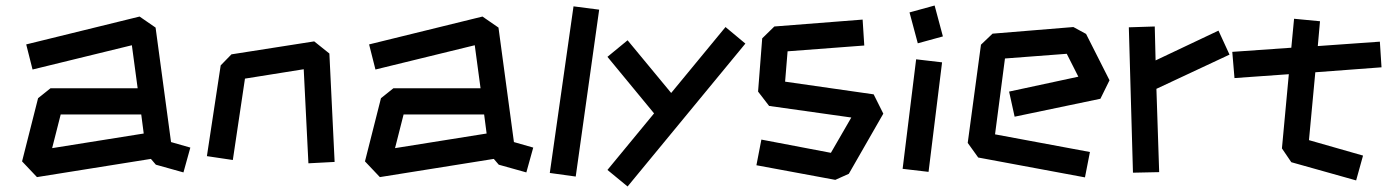

<svg xmlns="http://www.w3.org/2000/svg" viewBox="-20 -631 5058 696"><path d="M114 11 60 -46 118 -275 163 -311H479L458 -467L98 -379L75 -470L486 -571L544 -531L600 -116L670 -96L645 -6L545 -34L527 -55ZM169 -94 501 -147 492 -216H200Z M1098 -39 1081 -380 868 -346 824 -51 730 -65 780 -394 819 -434 1119 -481 1174 -437 1193 -44Z M1357 11 1303 -46 1361 -275 1406 -311H1722L1701 -467L1341 -379L1318 -470L1729 -571L1787 -531L1843 -116L1913 -96L1888 -6L1788 -34L1770 -55ZM1412 -94 1744 -147 1735 -216H1443Z M2067 9 1973 -4 2059 -608 2152 -596Z M2255 45 2182 -15 2351 -220 2182 -425 2255 -485 2413 -294 2610 -533 2682 -473Z M3008 21 2722 -32 2740 -125 2992 -77 3066 -205 2768 -247 2728 -299 2743 -492 2787 -535 3107 -560 3113 -466 2835 -445 2826 -335 3147 -289 3182 -219 3057 -1Z M3307 -474 3277 -586 3368 -611 3398 -499ZM3346 -8 3252 -19 3301 -416 3395 -405Z M3913 12 3526 -60 3488 -113 3536 -469 3578 -509 3871 -533 3917 -508 4002 -340 3969 -273 3658 -208 3638 -299 3889 -353 3847 -436 3623 -419 3587 -144 3931 -80Z M4087 -5 4072 -532 4166 -535 4169 -412 4397 -520 4437 -433 4172 -309 4182 -7Z M4896 23 4661 -43 4627 -93 4652 -362 4455 -348 4447 -443 4661 -458 4671 -563 4765 -554 4757 -464 4982 -480 4988 -387 4748 -369 4725 -123 4921 -67Z"/></svg>

Font: ZCOOL KuaiLe
Style: Regular
Weight: 400
Designer: Lui Bingke
Foundry: ZCOOL
Version: Version 3.51;August 12, 2021;FontCreator 13.0.0.2613 64-bit